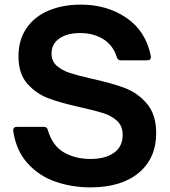

<svg xmlns="http://www.w3.org/2000/svg" viewBox="-20 -797 736 831"><path d="M37 -231V-233Q37 -240 41 -244Q45 -248 52 -248H170Q184 -248 187 -234Q207 -166 256.5 -137.5Q306 -109 372 -109Q435 -109 473 -135.5Q511 -162 511 -214Q511 -251 487 -273.5Q463 -296 426.5 -307.5Q390 -319 327 -333Q241 -352 188.5 -372Q136 -392 98 -435Q60 -478 60 -553Q60 -625 95 -675.5Q130 -726 191 -751.5Q252 -777 330 -777Q443 -777 527 -720Q611 -663 633 -554V-550Q633 -536 618 -536H503Q489 -536 486 -549Q469 -602 426.5 -628Q384 -654 327 -654Q271 -654 237 -630.5Q203 -607 203 -565Q203 -532 226 -512Q249 -492 283 -481Q317 -470 378 -456Q465 -437 520.5 -416Q576 -395 616 -348Q656 -301 656 -221Q656 -112 580.5 -49Q505 14 371 14Q293 14 222 -10Q151 -34 100.5 -89Q50 -144 37 -231Z"/></svg>

Font: Open Sauce Two
Style: Bold
Weight: 700
Designer: Alfredo Marco Pradil
Foundry: Creative Sauce Fz LLC
Version: Version 1.477